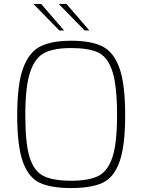

<svg xmlns="http://www.w3.org/2000/svg" viewBox="-20 -945 719 971"><path d="M67 -362Q67 -519 97 -600.5Q127 -682 184.5 -710.5Q242 -739 340 -739Q440 -739 497.5 -710.5Q555 -682 584 -601Q613 -520 613 -362Q613 -205 584 -125.5Q555 -46 498 -20Q441 6 340 6Q239 6 182 -20Q125 -46 96 -125.5Q67 -205 67 -362ZM572 -362Q572 -511 548.5 -583.5Q525 -656 477.5 -679Q430 -702 340 -702Q255 -702 206.5 -678.5Q158 -655 133 -582Q108 -509 108 -362Q108 -219 130 -149Q152 -79 200 -55Q248 -31 340 -31Q429 -31 477 -55Q525 -79 548.5 -149.5Q572 -220 572 -362ZM149 -925H188L304 -791H280ZM277 -925H316L432 -791H408Z"/></svg>

Font: Exo ExtraLight
Style: Regular
Weight: 275
Designer: Natanael Gama
Foundry: Natanael Gama
Version: Version 1.500; ttfautohint (v1.6)